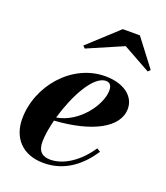

<svg xmlns="http://www.w3.org/2000/svg" viewBox="-132 -796 777 897"><g transform="rotate(20 256.0 -347.0)"><path d="M363.5 -634.5 500.5 -558.5 511.5 -569.5 408.5 -704.5H323.5L176.5 -569.5L187.5 -558.5ZM150.5 -81C150.5 -112 157 -151.5 167.5 -193C351.5 -205 473 -268 473 -363C473 -423 417.5 -470 323 -470C157.5 -470 25 -314.5 25 -150C25 -60 80 10 188.5 10C300 10 372.5 -58.5 419.5 -129.5L402 -140.5C352 -65 280.5 -15.5 212.5 -15.5C176 -15.5 150.5 -32.5 150.5 -81ZM333 -450.5C355 -450.5 362.5 -434 362.5 -413.5C362.5 -342.5 281.5 -228 172 -210C205 -325.5 270 -450.5 333 -450.5Z"/></g></svg>

Font: Bodoni* 11pt
Style: Bold Italic
Weight: 700
Italic angle: -13°
Version: Version 2.3